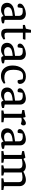

<svg xmlns="http://www.w3.org/2000/svg" viewBox="1626 -2274 658 3949"><g transform="rotate(90 1954.5 -300.0)"><path d="M180 7Q129 7 97.5 -10Q66 -27 52 -55.5Q38 -84 38 -117Q38 -158 58 -189Q78 -220 117.5 -240Q157 -260 217 -268L307 -281V-356Q307 -400 281.5 -420Q256 -440 209 -440Q183 -440 165 -436Q147 -432 147 -432L132 -340Q132 -340 124.5 -336.5Q117 -333 100 -333Q83 -333 68.5 -345.5Q54 -358 54 -379Q54 -410 77.5 -433.5Q101 -457 135.5 -472.5Q170 -488 204 -496Q238 -504 258 -504Q323 -504 356 -470Q389 -436 389 -389V-68L460 -54V-16Q460 -16 446 -11Q432 -6 409.5 -1Q387 4 360 4Q332 4 323 -11Q314 -26 312 -42H308Q302 -36 284 -24Q266 -12 239 -2.5Q212 7 180 7ZM218 -56Q256 -56 281.5 -65Q307 -74 307 -74V-233Q245 -228 205 -216.5Q165 -205 145.5 -184.5Q126 -164 126 -132Q126 -101 149.5 -78.5Q173 -56 218 -56Z M571 -442H493V-484L571 -505L595 -609H653V-495H794V-467L780 -442H653V-114Q653 -82 665.5 -73Q678 -64 703 -64Q732 -64 757.5 -70.5Q783 -77 783 -77L793 -45Q794 -45 777 -32.5Q760 -20 734 -8Q708 4 679 4Q614 4 592.5 -27Q571 -58 571 -107Z M1003 7Q952 7 920.5 -10Q889 -27 875 -55.5Q861 -84 861 -117Q861 -158 881 -189Q901 -220 940.5 -240Q980 -260 1040 -268L1130 -281V-356Q1130 -400 1104.5 -420Q1079 -440 1032 -440Q1006 -440 988 -436Q970 -432 970 -432L955 -340Q955 -340 947.5 -336.5Q940 -333 923 -333Q906 -333 891.5 -345.5Q877 -358 877 -379Q877 -410 900.5 -433.5Q924 -457 958.5 -472.5Q993 -488 1027 -496Q1061 -504 1081 -504Q1146 -504 1179 -470Q1212 -436 1212 -389V-68L1283 -54V-16Q1283 -16 1269 -11Q1255 -6 1232.5 -1Q1210 4 1183 4Q1155 4 1146 -11Q1137 -26 1135 -42H1131Q1125 -36 1107 -24Q1089 -12 1062 -2.5Q1035 7 1003 7ZM1041 -56Q1079 -56 1104.5 -65Q1130 -74 1130 -74V-233Q1068 -228 1028 -216.5Q988 -205 968.5 -184.5Q949 -164 949 -132Q949 -101 972.5 -78.5Q996 -56 1041 -56Z M1702 -52Q1702 -52 1683 -36.5Q1664 -21 1628.5 -6Q1593 9 1542 9Q1481 9 1432.5 -18.5Q1384 -46 1356 -100Q1328 -154 1328 -234Q1328 -288 1342.5 -336.5Q1357 -385 1385.5 -422.5Q1414 -460 1456.5 -482Q1499 -504 1554 -504Q1605 -504 1639 -486.5Q1673 -469 1690 -440.5Q1707 -412 1707 -379Q1707 -363 1695 -348Q1683 -333 1661 -333Q1642 -333 1635.5 -336.5Q1629 -340 1629 -340L1613 -434Q1613 -434 1596 -440Q1579 -446 1548 -446Q1497 -446 1468.5 -423.5Q1440 -401 1428 -356.5Q1416 -312 1416 -246Q1416 -178 1434.5 -137.5Q1453 -97 1489 -79Q1525 -61 1577 -61Q1625 -61 1657 -71.5Q1689 -82 1689 -82Z M1922 7Q1871 7 1839.5 -10Q1808 -27 1794 -55.5Q1780 -84 1780 -117Q1780 -158 1800 -189Q1820 -220 1859.5 -240Q1899 -260 1959 -268L2049 -281V-356Q2049 -400 2023.5 -420Q1998 -440 1951 -440Q1925 -440 1907 -436Q1889 -432 1889 -432L1874 -340Q1874 -340 1866.5 -336.5Q1859 -333 1842 -333Q1825 -333 1810.5 -345.5Q1796 -358 1796 -379Q1796 -410 1819.5 -433.5Q1843 -457 1877.5 -472.5Q1912 -488 1946 -496Q1980 -504 2000 -504Q2065 -504 2098 -470Q2131 -436 2131 -389V-68L2202 -54V-16Q2202 -16 2188 -11Q2174 -6 2151.5 -1Q2129 4 2102 4Q2074 4 2065 -11Q2056 -26 2054 -42H2050Q2044 -36 2026 -24Q2008 -12 1981 -2.5Q1954 7 1922 7ZM1960 -56Q1998 -56 2023.5 -65Q2049 -74 2049 -74V-233Q1987 -228 1947 -216.5Q1907 -205 1887.5 -184.5Q1868 -164 1868 -132Q1868 -101 1891.5 -78.5Q1915 -56 1960 -56Z M2252 -41 2321 -55V-416L2243 -430V-471L2387 -498L2403 -443Q2403 -443 2414 -452Q2425 -461 2442.5 -473.5Q2460 -486 2479.5 -495Q2499 -504 2516 -504Q2536 -504 2548 -490.5Q2560 -477 2560 -455Q2560 -438 2552.5 -425.5Q2545 -413 2537.5 -407Q2530 -401 2530 -401L2484 -413Q2472 -416 2466 -417Q2460 -418 2448 -418Q2436 -418 2421.5 -415Q2407 -412 2403 -411V-56L2495 -43V0H2252Z M2761 7Q2710 7 2678.5 -10Q2647 -27 2633 -55.5Q2619 -84 2619 -117Q2619 -158 2639 -189Q2659 -220 2698.5 -240Q2738 -260 2798 -268L2888 -281V-356Q2888 -400 2862.5 -420Q2837 -440 2790 -440Q2764 -440 2746 -436Q2728 -432 2728 -432L2713 -340Q2713 -340 2705.5 -336.5Q2698 -333 2681 -333Q2664 -333 2649.5 -345.5Q2635 -358 2635 -379Q2635 -410 2658.5 -433.5Q2682 -457 2716.5 -472.5Q2751 -488 2785 -496Q2819 -504 2839 -504Q2904 -504 2937 -470Q2970 -436 2970 -389V-68L3041 -54V-16Q3041 -16 3027 -11Q3013 -6 2990.5 -1Q2968 4 2941 4Q2913 4 2904 -11Q2895 -26 2893 -42H2889Q2883 -36 2865 -24Q2847 -12 2820 -2.5Q2793 7 2761 7ZM2799 -56Q2837 -56 2862.5 -65Q2888 -74 2888 -74V-233Q2826 -228 2786 -216.5Q2746 -205 2726.5 -184.5Q2707 -164 2707 -132Q2707 -101 2730.5 -78.5Q2754 -56 2799 -56Z M3087 0V-41L3167 -55V-412L3087 -428V-466L3222 -494L3249 -453Q3283 -476 3326 -490Q3369 -504 3400 -504Q3434 -504 3465 -489Q3496 -474 3512 -450Q3531 -464 3561 -476.5Q3591 -489 3622.5 -496.5Q3654 -504 3680 -504Q3735 -504 3772 -467.5Q3809 -431 3809 -376V-55L3889 -41V0H3649V-41L3727 -55V-353Q3727 -396 3704.5 -415Q3682 -434 3629 -434Q3609 -434 3580 -430Q3551 -426 3528 -421Q3528 -415 3528 -408.5Q3528 -402 3528 -396V-55L3591 -40V0H3381V-40L3446 -55V-353Q3446 -397 3424 -415.5Q3402 -434 3349 -434Q3331 -434 3303 -430Q3275 -426 3249 -420V-55L3328 -41V0Z"/></g></svg>

Font: Faustina VF Beta
Style: Regular
Weight: 400
Designer: Alfonso Garcia
Foundry: Omnibus-Type
Version: Version 1.006